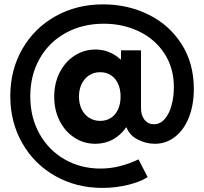

<svg xmlns="http://www.w3.org/2000/svg" viewBox="-20 -748 958 901"><path d="M28.3 -296.9Q28.3 -419.9 84.7 -518.1Q141.1 -616.2 240.5 -671.9Q339.8 -727.5 463.9 -727.5Q580.1 -727.5 677.5 -679.2Q774.9 -630.9 832.3 -540.8Q889.6 -450.7 889.6 -331.1Q889.6 -256.3 866.7 -197.8Q843.8 -139.2 801.8 -106.2Q759.8 -73.2 706.1 -73.2Q663.1 -73.7 625.2 -93.8Q587.4 -113.8 574.2 -149.4H571.3Q546.4 -113.8 510.3 -93.8Q474.1 -73.7 428.7 -73.2Q373 -73.2 328.9 -102.3Q284.7 -131.3 259.5 -181.6Q234.4 -231.9 234.4 -293.9Q234.4 -357.9 260.3 -408.4Q286.1 -459 330.6 -487.3Q375 -515.6 427.7 -515.6Q461.9 -515.6 491.9 -503.4Q522 -491.2 545.9 -468.8H547.9V-511.7H641.6V-242.2Q641.6 -206.5 658.2 -185.8Q674.8 -165 702.1 -165Q731.9 -165 753.2 -189.7Q774.4 -214.4 785.2 -254.4Q795.9 -294.4 795.9 -338.9Q795.9 -429.2 751.7 -496.8Q707.5 -564.5 632.3 -600.6Q557.1 -636.7 466.8 -636.7Q367.2 -636.7 288.6 -593.5Q210 -550.3 166 -472.7Q122.1 -395 122.1 -295.9Q122.1 -197.8 165 -120.6Q208 -43.5 283.2 -0.2Q358.4 43 451.2 43Q497.6 43 541.3 32Q585 21 629.9 0L672.9 83Q639.6 105 581.5 119.4Q523.4 133.8 460 133.8Q338.4 133.8 239.7 78.1Q141.1 22.5 84.7 -75.9Q28.3 -174.3 28.3 -296.9ZM545.9 -294.9Q545.9 -329.6 533.9 -355.2Q522 -380.9 500.5 -395Q479 -409.2 450.2 -409.2Q420.4 -409.2 397.9 -394.3Q375.5 -379.4 363 -353.5Q350.6 -327.6 350.6 -294.9Q350.6 -261.7 363 -235.8Q375.5 -210 398.2 -195.3Q420.9 -180.7 450.2 -180.7Q478.5 -180.7 500.2 -194.6Q522 -208.5 533.9 -234.6Q545.9 -260.7 545.9 -294.9Z"/></svg>

Font: Reddit Sans Vanilla
Style: Bold
Weight: 700
Designer: Stephen Hutchings
Foundry: Reddit
Version: Version 1.013